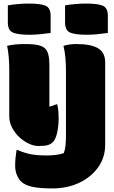

<svg xmlns="http://www.w3.org/2000/svg" viewBox="-20 -807 640 1077"><path d="M264 -622Q236 -618 204 -615Q172 -612 146 -612Q82 -612 53 -624Q24 -636 24 -681V-777Q53 -782 84.5 -784.5Q116 -787 142 -787Q207 -787 235.5 -775Q264 -763 264 -718ZM585 -622Q557 -618 525 -615Q493 -612 467 -612Q403 -612 374 -624Q345 -636 345 -681V-777Q374 -782 405.5 -784.5Q437 -787 463 -787Q528 -787 556.5 -775Q585 -763 585 -718ZM117 -560Q167 -560 193.5 -554Q220 -548 234 -534Q257 -511 257 -444V-209Q262 -210 266.5 -211.5Q271 -213 275 -214Q285 -217 297 -222H301Q306 -200 307.5 -181.5Q309 -163 309 -144Q309 -100 300.5 -62.5Q292 -25 277 -10Q266 1 249.5 6.5Q233 12 195 12Q170 12 142 -1Q114 -14 89 -37Q64 -60 48 -90.5Q32 -121 32 -155V-410Q32 -493 20 -550Q64 -560 117 -560ZM408 -560Q489 -560 529.5 -536.5Q570 -513 570 -457V5Q570 76 530.5 131.5Q491 187 424 218.5Q357 250 273 250Q201 250 159.5 240.5Q118 231 97 210Q84 197 74.5 174Q65 151 65 122Q65 101 67 79.5Q69 58 73 34H77Q105 46 128.5 52.5Q152 59 178.5 62Q205 65 242 65Q270 65 293.5 62Q317 59 338 52Q345 32 347.5 9Q350 -14 350 -45V-411Q350 -447 347 -482Q344 -517 336 -550Q353 -555 371 -557.5Q389 -560 408 -560Z"/></svg>

Font: Recursive Sn Csl St XBk
Style: Regular
Weight: 1000
Version: Version 1.079;hotconv 1.0.112;makeotfexe 2.5.65598; ttfautoh